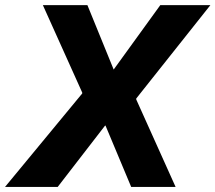

<svg xmlns="http://www.w3.org/2000/svg" viewBox="-53 -740 853 760"><path d="M466.3 0 364.7 -242.7H361.8L272.5 -371.6V-373.5L116.7 -719.7H293L397.5 -463.4H401.4L486.3 -348.6V-346.2L642.1 0ZM-33.2 0 272.5 -370.1V-372.6L393.1 -463.4H396L581.5 -719.7H779.8L486.3 -350.1V-349.1L365.7 -242.7H362.8L175.3 0Z"/></svg>

Font: Reddit Sans ExtraBold
Style: Italic
Weight: 800
Italic angle: -11.25°
Designer: Stephen Hutchings
Version: Version 1.013